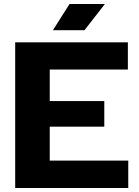

<svg xmlns="http://www.w3.org/2000/svg" viewBox="-20 -941 698 961"><path d="M56 0V-729H620V-593H229V-137H622V0ZM213 -307V-435H502V-307ZM245 -790 328 -921H505L403 -790Z"/></svg>

Font: Hubot Sans
Style: Bold
Weight: 700
Designer: Deni Anggara
Foundry: GitHub, Inc., Subsidiary of Microsoft Corporation
Version: Version 2.000